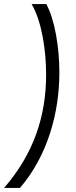

<svg xmlns="http://www.w3.org/2000/svg" viewBox="-32 -717 372 941"><path d="M-12 204H66C203 44 259 -167 259 -362C259 -484 237 -619 195 -697H123C173 -612 194 -470 194 -351C194 -146 132 38 -12 204Z"/></svg>

Font: HK Grotesk
Style: Italic
Weight: 400
Italic angle: -16°
Designer: Alfredo Marco Pradil
Foundry: Hanken Design Co.
Version: Version 3.001;FEAKit 1.0